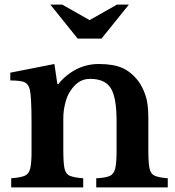

<svg xmlns="http://www.w3.org/2000/svg" viewBox="-20 -820 767 840"><path d="M257 -301V-163Q257 -109 262 -84Q267 -59 285.5 -51Q304 -43 344 -40V0H29V-40Q68 -43 87 -50.5Q106 -58 112 -82Q118 -106 118 -156V-281Q118 -340 116 -376.5Q114 -413 111 -426Q105 -452 88 -460Q71 -468 25 -468V-502L218 -540L231 -452H235Q268 -493 313.5 -516.5Q359 -540 412 -540Q476 -540 515.5 -522.5Q555 -505 586 -464Q603 -441 616 -404.5Q629 -368 629 -304V-163Q629 -109 634 -84Q639 -59 657.5 -51Q676 -43 714 -40V0H401V-40Q441 -42 459.5 -50Q478 -58 484 -82.5Q490 -107 490 -156V-292Q490 -394 464.5 -434.5Q439 -475 374 -475Q342 -475 319 -457Q296 -439 279 -407Q270 -389 263.5 -360.5Q257 -332 257 -301ZM424 -651H320L200 -800H252L372 -732L492 -800H544Z"/></svg>

Font: Libre Baskerville
Style: Bold
Weight: 700
Designer: Pablo Impallari, Rodrigo Fuenzalida
Foundry: Pablo Impallari, Rodrigo Fuenzalida
Version: Version 1.051; ttfautohint (v1.8.4.7-5d5b)